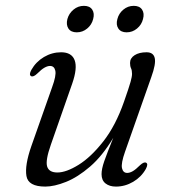

<svg xmlns="http://www.w3.org/2000/svg" viewBox="-20 -646 600 674"><path d="M492.5 -75Q501.5 -71 492 -53Q476 -24.5 447.5 -7.8Q419 9 387 9Q364.5 9 350.5 -2Q336.5 -13 336.5 -34.5Q336.5 -53 346 -80.2Q355.5 -107.5 377.5 -162Q339.5 -98.5 296.2 -61.2Q253 -24 211.8 -7.5Q170.5 9 139 9Q79 9 72.8 -28.2Q66.5 -65.5 90 -133L163 -340Q178 -381 174.2 -397.8Q170.5 -414.5 155.5 -414.5Q147 -414.5 136.2 -408.5Q125.5 -402.5 110.5 -387.5Q97.5 -375 89.5 -378.5Q80.5 -383 90 -400.5Q106 -429 134.2 -445.8Q162.5 -462.5 194.5 -462.5Q231.5 -462.5 242 -434.8Q252.5 -407 233.5 -352.5L158.5 -138Q139 -82.5 145.5 -61.5Q152 -40.5 181.5 -40.5Q212.5 -40.5 256 -67.5Q299.5 -94.5 342.8 -149.8Q386 -205 415.5 -289.5Q433 -339.5 438.2 -358.2Q443.5 -377 443.5 -386.5Q443.5 -399 440 -406.2Q436.5 -413.5 436.5 -425Q436.5 -442 452.5 -452.2Q468.5 -462.5 494.5 -462.5Q518.5 -462.5 523.2 -442.2Q528 -422 511 -375L419 -113.5Q404.5 -72.5 408.2 -55.8Q412 -39 426.5 -39Q435.5 -39 446 -45Q456.5 -51 471.5 -66Q485 -78.5 492.5 -75ZM249.5 -532.5Q229 -532.5 220.2 -545.8Q211.5 -559 216.5 -579Q222 -599 238 -612.2Q254 -625.5 274.5 -625.5Q295 -625.5 303.8 -612.2Q312.5 -599 307 -579Q302 -559 286 -545.8Q270 -532.5 249.5 -532.5ZM424.5 -532.5Q404.5 -532.5 395.5 -545.8Q386.5 -559 392 -579Q397 -599 413 -612.2Q429 -625.5 449.5 -625.5Q470 -625.5 478.8 -612.2Q487.5 -599 482 -579Q477 -559 461 -545.8Q445 -532.5 424.5 -532.5Z"/></svg>

Font: Fraunces 9pt S000 Light
Style: Italic
Weight: 300
Italic angle: -16°
Version: Version 1.000; ttfautohint (v1.8.3)